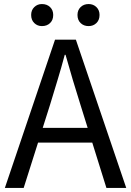

<svg xmlns="http://www.w3.org/2000/svg" viewBox="-20 -929 648 949"><path d="M4 0 252 -733H355L604 0H506L378 -410Q358 -473 340 -533.5Q322 -594 304 -658H300Q283 -594 264.5 -533.5Q246 -473 227 -410L97 0ZM133 -224V-297H471V-224ZM187 -800Q165 -800 149.5 -815Q134 -830 134 -855Q134 -879 149.5 -894Q165 -909 187 -909Q212 -909 227.5 -894Q243 -879 243 -855Q243 -830 227.5 -815Q212 -800 187 -800ZM418 -800Q394 -800 378.5 -815Q363 -830 363 -855Q363 -879 378.5 -894Q394 -909 418 -909Q441 -909 456.5 -894Q472 -879 472 -855Q472 -830 456.5 -815Q441 -800 418 -800Z"/></svg>

Font: Noto Sans TC
Style: Regular
Weight: 400
Designer: Ryoko NISHIZUKA  (kana, bopomofo & ideographs); Paul D. Hunt (Latin, Greek & Cyrillic); Sandoll Communications , Soo-you
Foundry: Adobe
Version: Version 2.004-H2;hotconv 1.0.118;makeotfexe 2.5.65603